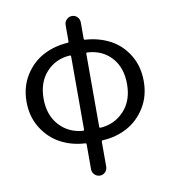

<svg xmlns="http://www.w3.org/2000/svg" viewBox="-95 -775 949 1060"><g transform="rotate(-10 379.5 -245.5)"><path d="M429.7 -480.5Q421.9 -481.4 421.9 -473.6V-65.4Q421.9 -57.6 429.7 -58.6Q508.8 -64.5 561.5 -121.1Q614.3 -177.7 614.3 -270.5Q614.3 -363.3 563.5 -419.4Q512.7 -475.6 429.7 -480.5ZM330.1 -58.6Q336.9 -57.6 336.9 -65.4V-473.6Q336.9 -481.4 330.1 -480.5Q250 -475.6 198.2 -418.9Q146.5 -362.3 146.5 -270.5Q146.5 -178.7 198.2 -121.6Q250 -64.5 330.1 -58.6ZM421.9 -650.4V-559.6Q421.9 -551.8 429.7 -551.8Q505.9 -546.9 567.9 -514.2Q629.9 -481.4 668.9 -418Q708 -354.5 708 -270.5Q708 -186.5 668 -122.6Q627.9 -58.6 565.9 -25.4Q503.9 7.8 429.7 11.7Q421.9 11.7 421.9 19.5V158.2Q421.9 175.8 409.7 188.5Q397.5 201.2 379.9 201.2Q362.3 201.2 349.6 188.5Q336.9 175.8 336.9 158.2V19.5Q336.9 11.7 330.1 11.7Q254.9 7.8 192.9 -25.4Q130.9 -58.6 90.8 -122.6Q50.8 -186.5 50.8 -270Q50.8 -353.5 90.8 -417.5Q130.9 -481.4 192.9 -514.2Q254.9 -546.9 330.1 -551.8Q336.9 -551.8 336.9 -559.6V-650.4Q336.9 -668 349.6 -680.7Q362.3 -693.4 379.9 -693.4Q397.5 -693.4 409.7 -680.7Q421.9 -668 421.9 -650.4Z"/></g></svg>

Font: Gen Jyuu Gothic Regular
Style: Regular
Weight: 400
Designer: [Source Han Sans]
Ryoko NISHIZUKA  (kana & ideographs); Paul D. Hunt (Latin, Greek & Cyrillic); Wenlong ZHANG  (bopomofo
Version: Version 1.002.20150607